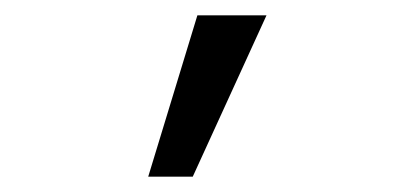

<svg xmlns="http://www.w3.org/2000/svg" viewBox="-20 -734 540 250"><path d="M173 -504H231L327 -714H237Z"/></svg>

Font: Noto Sans Mono ExtraCondensed
Style: Regular
Weight: 400
Width: 2
Designer: Monotype Design Team
Foundry: Monotype Imaging Inc.
Version: Version 2.014